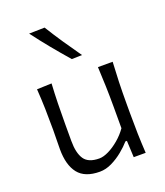

<svg xmlns="http://www.w3.org/2000/svg" viewBox="-149 -912 880 1024"><g transform="rotate(-20 291.0 -400.5)"><path d="M240.7 11.2Q156.2 11.2 118.4 -36.6Q80.6 -84.5 80.6 -174.3Q80.6 -207.5 81.3 -233.2Q82 -258.8 82 -282.7Q82 -349.6 80.6 -404.3Q79.1 -459 75.2 -516.6L158.7 -519.5Q155.3 -461.9 154.1 -406.7Q152.8 -351.6 152.8 -289.6V-194.8Q152.8 -126.5 176.5 -91.3Q200.2 -56.2 262.2 -56.2Q285.2 -56.2 315.2 -70.8Q345.2 -85.4 375.2 -110.8Q405.3 -136.2 427.2 -167.5V-289.6Q427.2 -351.6 425.5 -405.3Q423.8 -459 420.9 -516.6H504.4Q501 -459 499.3 -404.3Q497.6 -349.6 497.6 -282.7V-228.5Q497.6 -164.6 499 -111.1Q500.5 -57.6 503.9 0H436L431.6 -94.2H422.9Q403.3 -71.3 373.5 -46.9Q343.8 -22.5 309.3 -5.6Q274.9 11.2 240.7 11.2ZM304.7 -604.5Q260.3 -655.3 218.3 -706.5Q176.3 -757.8 137.2 -810.1L225.6 -812Q257.3 -760.3 292 -709Q326.7 -657.7 363.3 -606Z"/></g></svg>

Font: Pinar-DS1-FD Regular
Style: Regular
Weight: 400
Designer: Amin Abedi
Version: Version 3.000